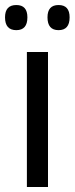

<svg xmlns="http://www.w3.org/2000/svg" viewBox="-36 -744 297 764"><path d="M29 -624Q73 -624 73 -675Q73 -724 29 -724Q-16 -724 -16 -675Q-16 -624 29 -624ZM197 -624Q241 -624 241 -675Q241 -724 197 -724Q153 -724 153 -675Q153 -624 197 -624ZM155 -537H71V0H155Z"/></svg>

Font: Noto Sans Display SemiCondensed
Style: Regular
Weight: 400
Width: 4
Designer: Monotype Design team
Foundry: Monotype Imaging Inc.
Version: 1.000